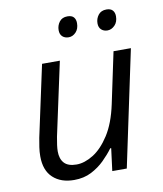

<svg xmlns="http://www.w3.org/2000/svg" viewBox="-83 -796 742 872"><g transform="rotate(-10 288.0 -359.5)"><path d="M189 9.8Q127.9 9.8 91.6 -23.9Q55.2 -57.6 55.2 -122.6Q55.2 -144 58.3 -164.3Q61.5 -184.6 65.4 -206.5L136.2 -535.2H218.3L145.5 -197.3Q141.6 -176.3 139.4 -159.9Q137.2 -143.6 137.2 -130.9Q137.2 -96.2 155 -76.9Q172.9 -57.6 211.9 -57.6Q248.5 -57.6 288.8 -82.5Q329.1 -107.4 363.5 -160.9Q397.9 -214.4 416 -299.8L465.8 -535.2H545.9L432.6 0H365.7L378.9 -103.5H374.5Q356 -78.1 329.6 -52Q303.2 -25.9 268.6 -8.1Q233.9 9.8 189 9.8ZM455.6 -632.8Q438.5 -632.8 427.2 -643.1Q416 -653.3 416 -672.4Q416 -693.8 429 -710.7Q441.9 -727.5 466.8 -727.5Q485.8 -727.5 495.1 -717.3Q504.4 -707 504.4 -689.9Q504.4 -663.6 489.3 -648.2Q474.1 -632.8 455.6 -632.8ZM276.9 -632.8Q258.8 -632.8 247.8 -643.1Q236.8 -653.3 236.8 -672.4Q236.8 -693.8 249.5 -710.7Q262.2 -727.5 286.6 -727.5Q306.6 -727.5 315.7 -717.3Q324.7 -707 324.7 -689.9Q324.7 -663.6 310.1 -648.2Q295.4 -632.8 276.9 -632.8Z"/></g></svg>

Font: Open Sans
Style: Italic
Weight: 400
Italic angle: -12°
Designer: Monotype Design Team
Foundry: Monotype Imaging Inc.
Version: Version 3.000; ttfautohint (v1.8.4)